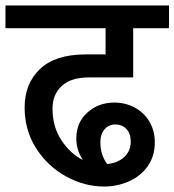

<svg xmlns="http://www.w3.org/2000/svg" viewBox="-40 -674 638 702"><path d="M152 -277Q152 -211 184 -162Q216 -113 263 -89Q239 -125 239 -168Q239 -226 279.5 -262.5Q320 -299 378 -299Q419 -299 453 -280.5Q487 -262 506.5 -229Q526 -196 526 -154Q526 -102 499.5 -65.5Q473 -29 430.5 -10.5Q388 8 341 8Q269 8 201.5 -29Q134 -66 92 -132Q50 -198 50 -281Q50 -368 106 -421.5Q162 -475 273 -475H346V-571H-20V-654H578V-571H447V-391H287Q219 -391 185.5 -359.5Q152 -328 152 -277ZM327 -154Q327 -108 352 -74Q393 -79 415.5 -101Q438 -123 438 -156Q438 -186 422 -202.5Q406 -219 382 -219Q358 -219 342.5 -201.5Q327 -184 327 -154Z"/></svg>

Font: Martel Sans SemiBold
Style: Regular
Weight: 600
Designer: Dan Reynolds and Mathieu Réguer
Foundry: Dan Reynolds and Mathieu Réguer
Version: Version 1.002; ttfautohint (v1.1) -l 5 -r 5 -G 72 -x 0 -D la